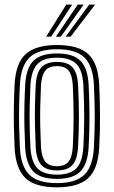

<svg xmlns="http://www.w3.org/2000/svg" viewBox="-20 -804 494 833"><path d="M227.2 8.7Q131.1 8.7 89.7 -32Q48.3 -72.7 43.4 -162Q41.2 -208.8 40.3 -253.3Q39.3 -297.7 40.2 -343.2Q41 -388.7 43.4 -438.4Q48.5 -530.9 92 -569.8Q135.5 -608.7 227.2 -608.7Q320.6 -608.7 363.1 -569.1Q405.6 -529.4 410.3 -438.2Q413.7 -368 413.9 -300.5Q414.2 -233 410.3 -162Q405 -69.5 361.9 -30.4Q318.7 8.7 227.2 8.7ZM227.2 -9.6Q309 -9.6 345.9 -45.7Q382.8 -81.8 387.4 -163.3Q391.1 -232.7 391.1 -297.9Q391 -363.1 387.4 -437.1Q383.2 -517.9 346.6 -554.1Q310 -590.4 227.2 -590.4Q145.5 -590.4 108.2 -554.8Q70.9 -519.2 66.3 -437.1Q63.6 -383.8 62.9 -338.7Q62.1 -293.6 63.1 -251.2Q64.1 -208.9 66.3 -163.2Q70.5 -82.3 107.3 -45.9Q144.1 -9.6 227.2 -9.6ZM227.2 -27.9Q155.1 -27.9 124.1 -60.6Q93 -93.4 89.1 -165.1Q86.8 -212.1 85.9 -255.4Q85 -298.7 85.9 -342.8Q86.8 -386.8 89.3 -435.7Q93.3 -509.4 125.6 -540.8Q158 -572.1 227.2 -572.1Q297.6 -572.1 329.1 -540.2Q360.7 -508.3 364.5 -436.1Q367 -386.2 367.8 -342.2Q368.6 -298.3 367.8 -255.2Q367.1 -212.2 364.5 -164.6Q360.5 -92.8 329.1 -60.4Q297.8 -27.9 227.2 -27.9ZM227.2 -46.3Q285.1 -46.3 311.6 -74.2Q338.1 -102.1 341.7 -166.8Q345.2 -232.1 345.3 -295.2Q345.4 -358.3 341.7 -434Q338.4 -499.3 311.4 -526.5Q284.4 -553.7 227.2 -553.7Q167.3 -553.7 141.4 -525Q115.5 -496.3 112 -433.7Q109.8 -389.2 108.9 -346.5Q107.9 -303.7 108.7 -259.5Q109.6 -215.2 112 -165.8Q115.5 -102 142.1 -74.1Q168.6 -46.3 227.2 -46.3ZM227.2 -64.6Q180.7 -64.6 159.2 -88.3Q137.8 -112.1 134.9 -166.5Q132.7 -214 131.8 -257Q130.8 -300 131.7 -343.1Q132.5 -386.1 134.9 -433Q137.9 -488.7 159.8 -512Q181.6 -535.4 227.2 -535.4Q273.4 -535.4 294.8 -511.7Q316.1 -488.1 318.8 -433.2Q322.6 -356.9 322.4 -294.2Q322.1 -231.5 318.8 -167.4Q315.8 -112.4 294.5 -88.5Q273.3 -64.6 227.2 -64.6ZM227.2 -82.9Q261.7 -82.9 277.6 -103Q293.4 -123 295.9 -168.5Q299.1 -231.5 299.4 -292.5Q299.7 -353.5 295.9 -432.1Q293.7 -476.8 278 -497Q262.2 -517.1 227.2 -517.1Q191.4 -517.1 175.8 -496.5Q160.3 -475.8 157.8 -432Q155.5 -383.8 154.6 -341.7Q153.8 -299.6 154.6 -257.7Q155.5 -215.7 157.8 -167.6Q160.3 -123.5 176.1 -103.2Q191.9 -82.9 227.2 -82.9ZM180.3 -645 267.4 -783.9H293L202 -645ZM264.7 -645 367 -783.9H392.6L286.4 -645ZM222.6 -645 317.2 -783.9H342.8L244.1 -645Z"/></svg>

Font: Big Shoulders Inline Text Thin
Style: Regular
Weight: 100
Designer: Patric King
Foundry: XO Type Co
Version: Version 2.002